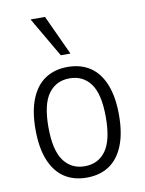

<svg xmlns="http://www.w3.org/2000/svg" viewBox="-84 -796 652 863"><g transform="rotate(-10 242.0 -364.0)"><path d="M242 8Q183 8 140.5 -20Q98 -48 75 -104.5Q52 -161 52 -245Q52 -328 75 -384.5Q98 -441 140.5 -469Q183 -497 242 -497Q302 -497 344.5 -469Q387 -441 410 -384.5Q433 -328 433 -245Q433 -161 410 -104.5Q387 -48 344.5 -20Q302 8 242 8ZM242 -44Q304 -44 338.5 -92Q373 -140 373 -245Q373 -350 338.5 -397.5Q304 -445 242 -445Q181 -445 146 -397.5Q111 -350 111 -245Q111 -140 146 -92Q181 -44 242 -44ZM222 -554 116 -736H182L266 -554Z"/></g></svg>

Font: Nunito Sans 10pt Condensed Light
Style: Regular
Weight: 300
Width: 3
Designer: Vernon Adams
Foundry: Vernon Adams
Version: Version 3.101;gftools[0.9.27]